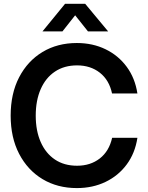

<svg xmlns="http://www.w3.org/2000/svg" viewBox="-20 -962 765 994"><path d="M377.9 11.7Q277.3 11.7 200.2 -34.7Q123 -81.1 79.1 -165.5Q35.2 -250 35.2 -363.3Q35.2 -477.5 79.1 -562Q123 -646.5 200.2 -692.9Q277.3 -739.3 377.9 -739.3Q460 -739.3 526.4 -707Q592.8 -674.8 636 -616.2Q679.2 -557.6 691.4 -478H560.1Q545.4 -547.4 497.1 -585.4Q448.7 -623.5 378.9 -623.5Q312.5 -623.5 264.4 -591.3Q216.3 -559.1 190.7 -500.5Q165 -441.9 165 -363.3Q165 -285.2 190.7 -226.8Q216.3 -168.5 264.2 -136.2Q312 -104 378.9 -104Q448.2 -104 496.6 -141.6Q544.9 -179.2 560.5 -248.5H691.4Q679.2 -168.9 636 -110.6Q592.8 -52.2 526.4 -20.3Q460 11.7 377.9 11.7ZM303.2 -799.3H200.2V-799.8L316.9 -942.4H420.9L539.6 -799.8V-799.3H435.5L369.1 -882.8Z"/></svg>

Font: Inter Display SemiBold
Style: Regular
Weight: 600
Designer: Rasmus Andersson
Foundry: rsms
Version: Version 4.001;git-9221beed3